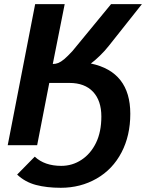

<svg xmlns="http://www.w3.org/2000/svg" viewBox="-20 -708 712 936"><path d="M572.3 35.2Q529.3 117.7 450.9 162.6Q372.6 207.5 276.4 207.5Q208 207.5 155.3 193.6Q102.5 179.7 63.5 143.1L149.4 55.7Q197.3 100.6 278.8 100.6Q332.5 100.6 377 71.3Q421.9 42 448 -11.5Q474.1 -64.9 474.1 -140.1Q474.1 -217.3 433.6 -260.5Q393.1 -303.7 318.4 -303.7H220.2L161.1 0H17.6L151.4 -688H295.4L237.3 -396Q252 -396 264.4 -401.1Q276.9 -406.2 293.5 -419.9Q309.1 -433.1 333.5 -459.5L521.5 -688H671.9L511.2 -485.4Q492.2 -460.9 466.8 -436.3Q441.4 -411.6 422.9 -398.4Q615.2 -357.9 615.2 -153.3Q615.2 -46.4 572.3 35.2Z"/></svg>

Font: Arimo
Style: Bold Italic
Weight: 700
Italic angle: -12°
Designer: Steve Matteson
Foundry: Monotype Imaging Inc.
Version: Version 1.33